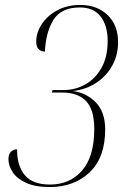

<svg xmlns="http://www.w3.org/2000/svg" viewBox="-20 -744 528 774"><path d="M180 10Q122 10 85 -7Q48 -24 31 -50Q14 -76 14 -103Q14 -121 23.5 -131.5Q33 -142 49 -142Q48 -77 79.5 -38.5Q111 0 182 0Q261 0 310.5 -56Q360 -112 360 -224Q360 -302 327 -336.5Q294 -371 230 -371H189L192 -381H236Q284 -381 324.5 -404Q365 -427 389.5 -471Q414 -515 414 -579Q414 -641 385.5 -677.5Q357 -714 302 -714Q228 -714 196.5 -665.5Q165 -617 161 -536Q147 -536 136.5 -545Q126 -554 126 -576Q126 -612 148 -646Q170 -680 210 -702Q250 -724 304 -724Q371 -724 413.5 -683.5Q456 -643 456 -574Q456 -523 433 -480.5Q410 -438 368.5 -410.5Q327 -383 274 -377Q328 -370 366 -331.5Q404 -293 404 -222Q404 -109 341.5 -49.5Q279 10 180 10Z"/></svg>

Font: Noto Serif Display SemiCondensed ExtraLight
Style: Italic
Weight: 200
Width: 4
Italic angle: -12°
Designer: Monotype Design Team
Foundry: Monotype Imaging Inc.
Version: Version 2.009